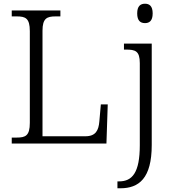

<svg xmlns="http://www.w3.org/2000/svg" viewBox="-20 -770 919 1030"><path d="M758 -646C781 -646 799 -658 799 -698C799 -738 781 -750 758 -750C734 -750 716 -738 716 -698C716 -658 734 -646 758 -646ZM43 0H551L558 -210H521L513 -119C509 -71 494 -39 438 -39H208V-605C208 -672 232 -682 278 -682H304V-714H43V-682H70C117 -682 140 -672 140 -603V-111C140 -42 117 -32 70 -32H43ZM610 240H626C725 240 794 187 794 8V-536H645V-504H655C706 -504 730 -497 730 -431V9C730 157 689 203 619 203H610Z"/></svg>

Font: Noto Serif Light
Style: Regular
Weight: 300
Designer: Monotype Design Team
Foundry: Monotype Imaging Inc.
Version: Version 2.013